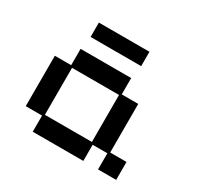

<svg xmlns="http://www.w3.org/2000/svg" viewBox="-136 -759 949 927"><g transform="rotate(30 338.5 -296.0)"><path d="M151 12V-78H60V-359H151V-450H433V-359H525V-88H616V12H515V-78H433V12ZM161 -88H423V-350H161ZM164 -524V-604H446V-524Z"/></g></svg>

Font: Pixelify Sans
Style: Regular
Weight: 400
Designer: Stefie Justprince
Foundry: Typecalism Foundryline
Version: Version 1.000;February 13, 2025;FontCreator 15.0.0.3015 64-b